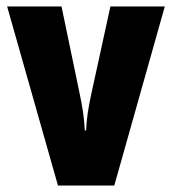

<svg xmlns="http://www.w3.org/2000/svg" viewBox="-20 -573 531 593"><path d="M159 0H333L489 -553H321L262 -283C253 -242 247 -204 246 -170H242C240 -211 234 -246 226 -284L170 -553H2Z"/></svg>

Font: Noto Sans Devanagari ExtraCondensed Black
Style: Regular
Weight: 900
Width: 2
Designer: Jelle Bosma - Monotype Design Team
Foundry: Monotype Imaging Inc.
Version: Version 2.004